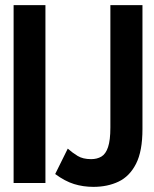

<svg xmlns="http://www.w3.org/2000/svg" viewBox="-20 -713 600 748"><path d="M344 15Q304 15 268.5 4Q233 -7 195 -35L244 -134Q262 -118 282.5 -105.5Q303 -93 335 -93Q358 -93 375 -103Q392 -113 401 -140Q410 -167 410 -216V-693H535V-210Q535 -124 510 -75Q485 -26 442 -5.5Q399 15 344 15ZM33 0V-693H157V0Z"/></svg>

Font: Ubuntu Sans Mono SemiBold
Style: Regular
Weight: 600
Monospace: yes
Designer: Dalton Maag Ltd
Foundry: Dalton Maag Ltd
Version: Version 1.006